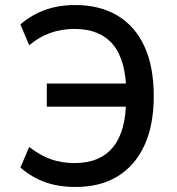

<svg xmlns="http://www.w3.org/2000/svg" viewBox="-20 -734 703 763"><path d="M280 9Q214 9 161 -9.5Q108 -28 61 -68L96 -150Q140 -116 182.5 -101Q225 -86 277 -86Q377 -86 429 -149Q481 -212 481 -340L509 -310H166V-402H510L482 -364Q481 -495 429 -557Q377 -619 277 -619Q224 -619 179.5 -603Q135 -587 96 -554L61 -637Q105 -675 159 -694.5Q213 -714 279 -714Q377 -714 447 -672Q517 -630 554 -549.5Q591 -469 591 -352Q591 -236 553.5 -155.5Q516 -75 447 -33Q378 9 280 9Z"/></svg>

Font: Nunito Sans 7pt SemiCondensed SemiBold
Style: Regular
Weight: 600
Width: 4
Designer: Vernon Adams
Foundry: Vernon Adams
Version: Version 3.101;gftools[0.9.27]